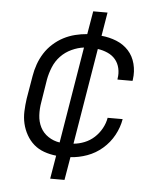

<svg xmlns="http://www.w3.org/2000/svg" viewBox="-53 -674 705 828"><g transform="rotate(5 300.0 -260.5)"><path d="M195 107 212 6Q184 3 159 -6Q134 -15 115 -31.5Q96 -48 83 -71Q70 -94 64 -119.5Q58 -145 59 -172.5Q60 -200 64 -228L81 -328Q85 -353 94 -378.5Q103 -404 117.5 -427Q132 -450 153 -469Q174 -488 198 -500.5Q222 -513 248 -519.5Q274 -526 300 -528L317 -628H379L362 -526Q396 -523 427 -510.5Q458 -498 479.5 -474.5Q501 -451 509.5 -418Q518 -385 513 -350L512 -344H447V-348Q451 -371 446 -393Q441 -415 427.5 -431Q414 -447 393.5 -456Q373 -465 351 -468L282 -52Q306 -54 329.5 -63.5Q353 -73 371.5 -90Q390 -107 402.5 -129.5Q415 -152 419 -176H484Q478 -140 459.5 -106Q441 -72 411.5 -46.5Q382 -21 346 -8Q310 5 274 7L257 107ZM222 -52 291 -469Q265 -466 238 -453.5Q211 -441 191 -420Q171 -399 160 -372Q149 -345 144 -318L128 -218Q123 -190 124.5 -161.5Q126 -133 138 -109.5Q150 -86 172.5 -71Q195 -56 222 -52Z"/></g></svg>

Font: Iosevka Light Extended Oblique
Style: Regular
Weight: 300
Width: 7
Italic angle: -9°
Monospace: yes
Designer: Belleve Invis
Foundry: Belleve Invis
Version: Version 32.5.0; ttfautohint (v1.8.4)